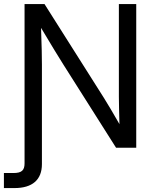

<svg xmlns="http://www.w3.org/2000/svg" viewBox="-52 -748 782 972"><path d="M72.3 -727.5V79.1C72.3 113.8 58.1 127.9 16.6 127.9H-32.2V204.1H21.5C111.8 204.1 160.2 162.1 160.2 83V-421.9C160.2 -454.1 159.2 -516.6 155.8 -606.9C208 -519.5 249 -452.1 269 -420.9L535.6 0H637.7V-727.5H549.8V-257.8C549.8 -233.4 551.3 -170.4 552.7 -119.6C523.4 -171.4 490.2 -226.6 473.1 -253.9L173.3 -727.5Z"/></svg>

Font: Raveo Display Display
Style: Regular
Weight: 400
Designer: Jakub Foglar, Rasmus Andersson (Inter)
Foundry: Jakubfoglar.com
Version: Version 1.100;Glyphs 3.2.3 (3260)